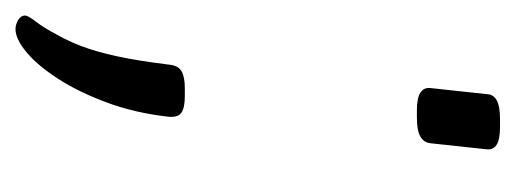

<svg xmlns="http://www.w3.org/2000/svg" viewBox="-250 -332 681 254"><g transform="rotate(90 91.0 -204.5)"><path d="M2 116Q-4 116 -10 112.5Q-16 109 -16 103Q-15 98 -7.5 88.5Q0 79 10 60Q18 46 25 27.5Q32 9 38 -18.5Q44 -46 49 -87Q50 -99 57.5 -103.5Q65 -108 80 -108H91Q106 -108 112.5 -103.5Q119 -99 118 -87Q113 -42 99 -4.5Q85 33 67.5 60Q50 87 32.5 101.5Q15 116 2 116ZM109 -415Q78 -415 80 -433L88 -507Q88 -516 96 -520.5Q104 -525 121 -525H131Q148 -525 155 -520.5Q162 -516 161 -507L153 -433Q152 -424 144 -419.5Q136 -415 119 -415Z"/></g></svg>

Font: Asap Light
Style: Italic
Weight: 300
Italic angle: -6°
Designer: Pablo Cosgaya
Foundry: Omnibus-Type
Version: Version 3.001